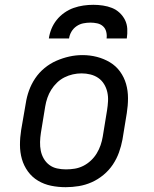

<svg xmlns="http://www.w3.org/2000/svg" viewBox="-20 -770 640 798"><path d="M253 8Q222 8 192.5 2Q163 -4 138 -19Q113 -34 96 -57.5Q79 -81 71 -109Q63 -137 63 -168Q63 -199 68 -230L87 -340Q91 -367 100.5 -393.5Q110 -420 126 -444Q142 -468 165 -487Q188 -506 214.5 -517.5Q241 -529 268 -535Q295 -541 323 -541Q354 -541 383 -533.5Q412 -526 437 -511Q462 -496 479 -472.5Q496 -449 504 -421Q512 -393 512 -362Q512 -331 507 -300L489 -190Q484 -163 474.5 -136.5Q465 -110 449 -86Q433 -62 410 -43Q387 -24 361 -12.5Q335 -1 307.5 3.5Q280 8 253 8ZM254 -66Q273 -66 291 -69Q309 -72 326 -80.5Q343 -89 357.5 -102.5Q372 -116 382 -132.5Q392 -149 398 -166.5Q404 -184 407 -202L425 -312Q428 -331 429 -350Q430 -369 426 -387Q422 -405 412.5 -420.5Q403 -436 388.5 -446Q374 -456 356 -460.5Q338 -465 319 -465Q301 -465 283 -461Q265 -457 248 -448.5Q231 -440 217 -426.5Q203 -413 193 -397Q183 -381 177 -363.5Q171 -346 168 -328L150 -218Q147 -199 146.5 -180Q146 -161 149.5 -143.5Q153 -126 162 -110.5Q171 -95 185 -84.5Q199 -74 217 -70Q235 -66 254 -66ZM183 -610Q186 -631 194 -650.5Q202 -670 215.5 -687Q229 -704 247.5 -717Q266 -730 286 -737Q306 -744 326.5 -747Q347 -750 368 -750Q388 -750 408 -747Q428 -744 445.5 -737Q463 -730 477 -717Q491 -704 499.5 -687Q508 -670 509 -650Q510 -630 507 -610H423Q425 -624 421.5 -638Q418 -652 408 -661Q398 -670 384 -673Q370 -676 356 -676Q341 -676 326 -673Q311 -670 298 -661Q285 -652 277 -638.5Q269 -625 267 -610Z"/></svg>

Font: Iosevka Curly Slab Extended
Style: Italic
Weight: 400
Width: 7
Italic angle: -9°
Monospace: yes
Designer: Belleve Invis
Foundry: Belleve Invis
Version: Version 11.1.0; ttfautohint (v1.8.3)